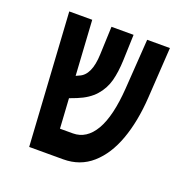

<svg xmlns="http://www.w3.org/2000/svg" viewBox="-112 -719 823 829"><g transform="rotate(20 300.0 -304.5)"><path d="M69 -609H174.5L190 -357L204 -363.5Q254.5 -383.5 258 -480.5L263 -609H364.5L360.5 -492Q358.5 -436 347.5 -395Q336.5 -354 308 -321.8Q279.5 -289.5 228.5 -269L196 -256.5L204.5 -119.5H263.5Q326.5 -119.5 364.5 -184.5Q402.5 -249.5 411.5 -380.5L427 -609H531.5L517 -376.5Q510 -265 479.5 -180.5Q449 -96 394.5 -48Q340 0 263 0H106.5Z"/></g></svg>

Font: JuliaMono SemiBold
Style: Regular
Weight: 600
Monospace: yes
Designer: cormullion
Foundry: corm
Version: Version 0.055; ttfautohint (v1.8.4)